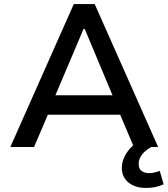

<svg xmlns="http://www.w3.org/2000/svg" viewBox="-20 -725 831 947"><path d="M31 0 344 -705H447L760 0H640L556 -199L608 -159H182L233 -199L148 0ZM392 -582 243 -231 218 -255H572L545 -231L398 -582ZM700 202Q646 202 613.5 175Q581 148 581 104Q581 61 610 21.5Q639 -18 685 -41L726 0Q711 8 696.5 20.5Q682 33 673 49Q664 65 664 83Q664 108 679 118.5Q694 129 714 129Q728 129 741 126Q754 123 768 118L787 184Q767 193 746.5 197.5Q726 202 700 202Z"/></svg>

Font: Nunito Sans 6pt SemiBold
Style: Regular
Weight: 600
Version: Version 3.101;gftools[0.9.27]